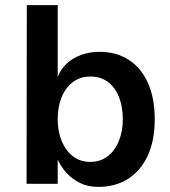

<svg xmlns="http://www.w3.org/2000/svg" viewBox="-20 -720 667 752"><path d="M206 -419Q218 -449 241.5 -471Q265 -493 298 -505Q331 -517 370 -517Q436 -517 484.5 -485.5Q533 -454 559.5 -395Q586 -336 586 -253Q586 -169 558.5 -110Q531 -51 481.5 -19.5Q432 12 365 12Q324 12 293 -3.5Q262 -19 240 -43.5Q218 -68 206 -95V0H84L85 -700H206ZM332 -420Q294 -420 265.5 -398.5Q237 -377 221.5 -339.5Q206 -302 206 -253Q206 -206 221.5 -168Q237 -130 265.5 -108Q294 -86 333 -86Q374 -86 402.5 -108.5Q431 -131 446 -169Q461 -207 461 -253Q461 -302 446 -340Q431 -378 402 -399.5Q373 -421 332 -420Z"/></svg>

Font: Inclusive Sans SemiBold
Style: Regular
Weight: 600
Designer: Olivia King
Foundry: Olivia King
Version: Version 2.004